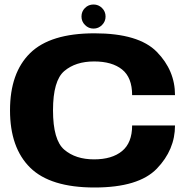

<svg xmlns="http://www.w3.org/2000/svg" viewBox="-20 -829 850 853"><path d="M400 4Q203.5 4 114 -84.2Q24.5 -172.5 24.5 -339Q24.5 -505.5 114 -593.2Q203.5 -681 400 -681Q596 -681 676.8 -598.5Q757.5 -516 757.5 -406.5H567Q567 -484.5 522.5 -520.2Q478 -556 398 -556Q316 -556 265.8 -513.5Q215.5 -471 215.5 -339Q215.5 -206.5 265.8 -163.8Q316 -121 398 -121Q477.5 -121 522.2 -157.8Q567 -194.5 567 -271.5H757.5Q757.5 -163.5 676.8 -79.8Q596 4 400 4ZM395.5 -702Q373.5 -702 357.8 -717.8Q342 -733.5 342 -755.5Q342 -778 357.5 -793.5Q373 -809 395.5 -809Q417.5 -809 433.2 -793.5Q449 -778 449 -755.5Q449 -733.5 433.2 -717.8Q417.5 -702 395.5 -702Z"/></svg>

Font: Anybody ExtraExpanded Regular
Style: Bold
Weight: 700
Width: 8
Designer: Tyler Finck
Foundry: Etcetera Type Company
Version: Version 1.010; ttfautohint (v1.8.3) -l 8 -r 50 -G 200 -x 14 